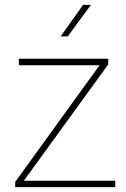

<svg xmlns="http://www.w3.org/2000/svg" viewBox="-20 -770 518 790"><path d="M454.1 -26.4V0H42.5V-21.5L389.6 -501.5H57.6V-528.3H425.3V-504.9L78.1 -26.4ZM229.5 -620.1 321.8 -750H354L258.8 -620.1Z"/></svg>

Font: Vazirmatn RD UI Thin
Style: Regular
Weight: 100
Designer: Saber Rastikerdar
Foundry: Saber Rastikerdar
Version: Version 33.003